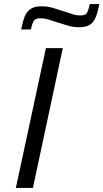

<svg xmlns="http://www.w3.org/2000/svg" viewBox="-20 -925 509 945"><path d="M58 0 206 -688H289L142 0ZM84 -780Q92 -820 102 -844.5Q112 -869 131.5 -881.5Q151 -894 185 -894Q214 -894 241 -886Q268 -878 295 -869Q316 -862 335.5 -855.5Q355 -849 377 -849Q400 -849 407.5 -861Q415 -873 422 -905H469Q461 -865 451 -840Q441 -815 422 -803Q403 -791 369 -791Q339 -791 312 -799.5Q285 -808 259 -816Q238 -823 218 -829Q198 -835 177 -835Q155 -835 147 -823.5Q139 -812 132 -780Z"/></svg>

Font: Saira SemiExpanded
Style: Italic
Weight: 400
Width: 6
Italic angle: -12°
Designer: Hector Gatti with collaboration of the Omnibus-Type team
Foundry: Omnibus-Type
Version: Version 1.101